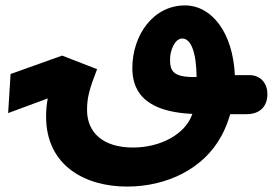

<svg xmlns="http://www.w3.org/2000/svg" viewBox="-20 -416 1006 708"><path d="M796 86C809 63 820 35 829 5H889C941 5 966 -26 966 -69C966 -107 943 -139 899 -139H846C839 -294 762 -396 662 -396C544 -396 468 -285 468 -165C468 -43 563 -2 689 4C689 6 688 8 687 10C661 78 574 128 470 128C363 128 301 75 301 -10C301 -56 309 -86 338 -161L209 -211L19 -143L10 1L156 -53C151 -26 150 -6 150 14C150 197 297 272 448 272C596 272 731 206 796 86ZM607 -197C607 -229 624 -274 652 -274C684 -274 704 -224 705 -132C619 -130 607 -153 607 -197Z"/></svg>

Font: Noto Sans Arabic UI ExtraCondensed Extra
Style: Regular
Weight: 800
Width: 3
Designer: Nadine Chahine - Monotype Design Team
Foundry: Monotype Imaging Inc.
Version: Version 1.900